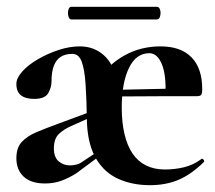

<svg xmlns="http://www.w3.org/2000/svg" viewBox="-20 -531 629 563"><path d="M420 12Q369 12 328 -6Q287 -24 262.5 -64.5Q238 -105 235 -170Q234 -238 231 -283Q228 -328 219.5 -350.5Q211 -373 192 -373Q171 -373 157.5 -364Q144 -355 137.5 -337Q131 -319 131 -291Q131 -275 121.5 -258Q112 -241 80 -241Q55 -241 41.5 -251.5Q28 -262 28 -285Q28 -302 45.5 -321.5Q63 -341 91.5 -357.5Q120 -374 152 -384.5Q184 -395 214 -395Q255 -395 284 -369.5Q313 -344 320 -299Q323 -288 327 -274Q331 -260 334 -245Q337 -230 337 -215Q337 -172 345 -138Q353 -104 368.5 -81Q384 -58 408 -46Q432 -34 463 -34Q492 -34 519.5 -40.5Q547 -47 571 -65Q573 -67 576.5 -63Q580 -59 578 -56Q540 -19 503 -3.5Q466 12 420 12ZM295 -248 294 -267 477 -271V-249ZM337 -215 270 -299Q299 -343 346 -369Q393 -395 451 -395Q510 -395 541.5 -363Q573 -331 573 -269Q573 -259 570.5 -254Q568 -249 558 -249H465Q468 -311 454.5 -343Q441 -375 418 -375Q379 -375 358 -331.5Q337 -288 337 -215ZM112 7Q71 7 49.5 -13Q28 -33 28 -67Q28 -98 44 -115Q60 -132 86 -143Q112 -154 142 -165L242 -202L246 -187L188 -161Q169 -153 153.5 -139Q138 -125 138 -96Q138 -70 152 -58Q166 -46 185 -46Q195 -46 204.5 -48.5Q214 -51 222 -57L273 -91L274 -75L204 -23Q182 -9 160 -1Q138 7 112 7ZM189 -474Q183 -474 180.5 -483.5Q178 -493 180.5 -502Q183 -511 189 -511H440Q447 -511 449.5 -502Q452 -493 449.5 -483.5Q447 -474 440 -474Z"/></svg>

Font: Cormorant Garamond Light
Style: Bold
Weight: 700
Version: Version 4.001